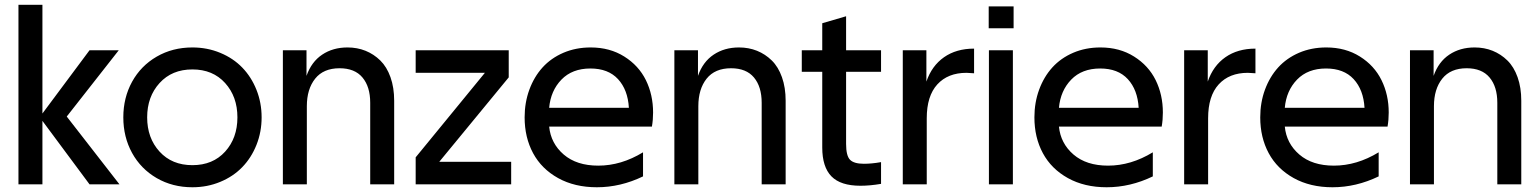

<svg xmlns="http://www.w3.org/2000/svg" viewBox="-20 -770 6429 802"><path d="M57.1 0V-750H157.2V-295.9L354 -560.1H476.1L258.8 -283.2L479 0H354L157.2 -265.1V0Z M783.7 -571.8Q845.7 -571.8 899.9 -549.3Q954.1 -526.9 991.9 -487.8Q1029.8 -448.7 1051.3 -394.8Q1072.8 -340.8 1072.8 -279.8Q1072.8 -218.8 1051.3 -164.8Q1029.8 -110.8 991.9 -71.8Q954.1 -32.7 899.9 -10.3Q845.7 12.2 783.7 12.2Q700.7 12.2 634.5 -26.1Q568.4 -64.5 531.7 -131.1Q495.1 -197.8 495.1 -279.8Q495.1 -361.8 531.7 -428.5Q568.4 -495.1 634.5 -533.4Q700.7 -571.8 783.7 -571.8ZM646.5 -423.1Q594.7 -366.2 594.7 -279.8Q594.7 -193.4 646.5 -136.7Q698.2 -80.1 783.7 -80.1Q869.1 -80.1 920.4 -136.7Q971.7 -193.4 971.7 -279.8Q971.7 -366.2 920.4 -423.1Q869.1 -480 783.7 -480Q698.2 -480 646.5 -423.1Z M1161.6 -560.1H1260.3V-453.1Q1280.8 -511.7 1325.7 -541.7Q1370.6 -571.8 1431.6 -571.8Q1472.2 -571.8 1506.8 -557.9Q1541.5 -543.9 1568.6 -517.3Q1595.7 -490.7 1611.1 -447.5Q1626.5 -404.3 1626.5 -349.1V0H1526.4V-340.8Q1526.4 -407.7 1494.1 -446.3Q1461.9 -484.9 1398.4 -484.9Q1331.1 -484.9 1296.4 -441.4Q1261.7 -397.9 1261.7 -326.2V0H1161.6Z M1716.3 0V-112.8L2005.4 -465.8H1716.3V-560.1H2105V-446.8L1814.9 -94.2H2115.2V0Z M2473.1 12.2Q2380.4 12.2 2311.3 -26.1Q2242.2 -64.5 2206.8 -130.1Q2171.4 -195.8 2171.4 -279.8Q2171.4 -341.8 2191.2 -395.5Q2210.9 -449.2 2246.3 -488.3Q2281.7 -527.3 2333.5 -549.6Q2385.3 -571.8 2447.3 -571.8Q2527.3 -571.8 2587.6 -533.9Q2647.9 -496.1 2678 -435.1Q2708 -374 2708 -299.8Q2708 -269.5 2703.1 -241.2H2273.9Q2280.8 -170.9 2334.7 -124.5Q2388.7 -78.1 2479 -78.1Q2574.7 -78.1 2666 -133.8V-33.2Q2571.8 12.2 2473.1 12.2ZM2273.9 -319.8H2606.9Q2602.5 -395 2561.5 -439.5Q2520.5 -483.9 2446.3 -483.9Q2370.1 -483.9 2325.2 -437.5Q2280.3 -391.1 2273.9 -319.8Z M2796.9 -560.1H2895.5V-453.1Q2916 -511.7 2960.9 -541.7Q3005.9 -571.8 3066.9 -571.8Q3107.4 -571.8 3142.1 -557.9Q3176.8 -543.9 3203.9 -517.3Q3231 -490.7 3246.3 -447.5Q3261.7 -404.3 3261.7 -349.1V0H3161.6V-340.8Q3161.6 -407.7 3129.4 -446.3Q3097.2 -484.9 3033.7 -484.9Q2966.3 -484.9 2931.6 -441.4Q2897 -397.9 2897 -326.2V0H2796.9Z M3574.2 5.9Q3491.2 5.9 3452.9 -33.4Q3414.6 -72.8 3414.6 -153.8V-470.2H3329.1V-560.1H3414.6V-672.9L3514.2 -702.1V-560.1H3660.2V-470.2H3514.2V-168.9Q3514.2 -119.6 3530.5 -102.8Q3546.9 -85.9 3588.4 -85.9Q3621.6 -85.9 3660.2 -92.8V-2Q3614.3 5.9 3574.2 5.9Z M3751 -560.1H3849.6V-429.2Q3872.1 -495.1 3923.3 -531Q3974.6 -566.9 4048.8 -566.9V-463.9Q4026.4 -465.8 4017.1 -465.8Q3939.5 -465.8 3895.3 -417.5Q3851.1 -369.1 3851.1 -275.9V0H3751Z M4110.8 -560.1H4210.9V0H4110.8ZM4109.9 -651.9V-743.2H4213.9V-651.9Z M4602.5 12.2Q4509.8 12.2 4440.7 -26.1Q4371.6 -64.5 4336.2 -130.1Q4300.8 -195.8 4300.8 -279.8Q4300.8 -341.8 4320.6 -395.5Q4340.3 -449.2 4375.7 -488.3Q4411.1 -527.3 4462.9 -549.6Q4514.6 -571.8 4576.7 -571.8Q4656.7 -571.8 4717 -533.9Q4777.3 -496.1 4807.4 -435.1Q4837.4 -374 4837.4 -299.8Q4837.4 -269.5 4832.5 -241.2H4403.3Q4410.2 -170.9 4464.1 -124.5Q4518.1 -78.1 4608.4 -78.1Q4704.1 -78.1 4795.4 -133.8V-33.2Q4701.2 12.2 4602.5 12.2ZM4403.3 -319.8H4736.3Q4731.9 -395 4690.9 -439.5Q4649.9 -483.9 4575.7 -483.9Q4499.5 -483.9 4454.6 -437.5Q4409.7 -391.1 4403.3 -319.8Z M4926.3 -560.1H5024.9V-429.2Q5047.4 -495.1 5098.6 -531Q5149.9 -566.9 5224.1 -566.9V-463.9Q5201.7 -465.8 5192.4 -465.8Q5114.7 -465.8 5070.6 -417.5Q5026.4 -369.1 5026.4 -275.9V0H4926.3Z M5545.9 12.2Q5453.1 12.2 5384 -26.1Q5314.9 -64.5 5279.5 -130.1Q5244.1 -195.8 5244.1 -279.8Q5244.1 -341.8 5263.9 -395.5Q5283.7 -449.2 5319.1 -488.3Q5354.5 -527.3 5406.2 -549.6Q5458 -571.8 5520 -571.8Q5600.1 -571.8 5660.4 -533.9Q5720.7 -496.1 5750.7 -435.1Q5780.8 -374 5780.8 -299.8Q5780.8 -269.5 5775.9 -241.2H5346.7Q5353.5 -170.9 5407.5 -124.5Q5461.4 -78.1 5551.8 -78.1Q5647.5 -78.1 5738.8 -133.8V-33.2Q5644.5 12.2 5545.9 12.2ZM5346.7 -319.8H5679.7Q5675.3 -395 5634.3 -439.5Q5593.3 -483.9 5519 -483.9Q5442.9 -483.9 5397.9 -437.5Q5353 -391.1 5346.7 -319.8Z M5869.6 -560.1H5968.3V-453.1Q5988.8 -511.7 6033.7 -541.7Q6078.6 -571.8 6139.6 -571.8Q6180.2 -571.8 6214.8 -557.9Q6249.5 -543.9 6276.6 -517.3Q6303.7 -490.7 6319.1 -447.5Q6334.5 -404.3 6334.5 -349.1V0H6234.4V-340.8Q6234.4 -407.7 6202.1 -446.3Q6169.9 -484.9 6106.4 -484.9Q6039.1 -484.9 6004.4 -441.4Q5969.7 -397.9 5969.7 -326.2V0H5869.6Z"/></svg>

Font: TASA Explorer Medium
Style: Regular
Weight: 500
Designer: Weizhong Zhang
Foundry: Local Remote
Version: Version 1.000;Glyphs 3.1.2 (3151)